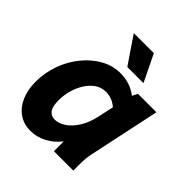

<svg xmlns="http://www.w3.org/2000/svg" viewBox="-205 -865 1008 1008"><g transform="rotate(45 299.0 -361.5)"><path d="M22 -189Q22 -257 44.5 -319.5Q67 -382 107 -431Q147 -480 198 -508.5Q249 -537 306 -537Q379 -537 432 -495L447 -525H584L499 -125Q495 -104 493.5 -87.5Q492 -71 492 -49V0H348V-73Q317 -33 274.5 -10.5Q232 12 184 12Q135 12 98.5 -13.5Q62 -39 42 -84.5Q22 -130 22 -189ZM176 -207Q176 -161 191 -140.5Q206 -120 233 -120Q263 -120 293.5 -140.5Q324 -161 348.5 -200Q373 -239 385 -294L404 -382Q367 -414 322 -414Q288 -414 261 -395.5Q234 -377 215 -346.5Q196 -316 186 -279.5Q176 -243 176 -207ZM206 -735H355L428 -585H308Z"/></g></svg>

Font: Radio Canada
Style: Bold Italic
Weight: 700
Italic angle: -12°
Designer: Charles Daoud, Etienne Aubert Bonn, Alexandre Saumier Demers, Jacques Le Bailly
Foundry: Radio-Canada
Version: Version 2.104; ttfautohint (v1.8.4.7-5d5b);gftools[0.9.28.de